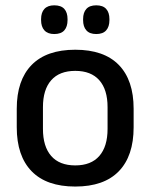

<svg xmlns="http://www.w3.org/2000/svg" viewBox="-20 -689 566 722"><path d="M263 12.5Q155 12.5 99 -45Q43 -102.5 43 -210.5V-280Q43 -387.5 99 -444.8Q155 -502 263 -502Q371 -502 426.8 -444.8Q482.5 -387.5 482.5 -280V-210.5Q482.5 -102.5 426.8 -45Q371 12.5 263 12.5ZM263 -67Q322.5 -67 353.5 -102.5Q384.5 -138 384.5 -204.5V-286Q384.5 -352 353.5 -387.2Q322.5 -422.5 263 -422.5Q203.5 -422.5 172.5 -387.2Q141.5 -352 141.5 -286V-204.5Q141.5 -138 172.5 -102.5Q203.5 -67 263 -67ZM184 -561Q159.5 -561 147 -574.8Q134.5 -588.5 134.5 -613.5V-617Q134.5 -642 147 -655.5Q159.5 -669 184 -669Q209.5 -669 221.8 -655.5Q234 -642 234 -617V-613.5Q234 -588.5 221.8 -574.8Q209.5 -561 184 -561ZM342 -561Q317 -561 304.8 -574.8Q292.5 -588.5 292.5 -613.5V-617Q292.5 -642 304.8 -655.5Q317 -669 342 -669Q367 -669 379.2 -655.5Q391.5 -642 391.5 -617V-613.5Q391.5 -588.5 379.2 -574.8Q367 -561 342 -561Z"/></svg>

Font: Anek Tamil Medium Medium
Style: Regular
Weight: 500
Version: Version 1.003